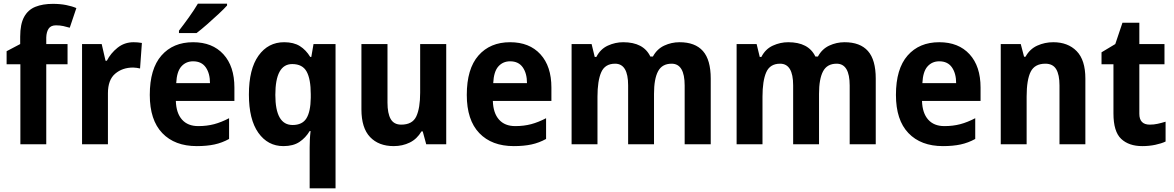

<svg xmlns="http://www.w3.org/2000/svg" viewBox="-20 -786 6398 1046"><path d="M348 -436H232V0H91V-436H16V-507L90 -546V-586Q90 -655 111.5 -694Q133 -733 173 -749Q213 -765 268 -765Q308 -765 340.5 -758.5Q373 -752 396 -742L360 -635Q343 -640 325 -644Q307 -648 285 -648Q257 -648 245 -630Q233 -612 232 -582V-546H348Z M708 -556Q718 -556 730.5 -555Q743 -554 753 -552L743 -413Q736 -415 724 -416.5Q712 -418 705 -418Q647 -418 607.5 -384.5Q568 -351 568 -278V0H427V-546H534L555 -455H562Q583 -496 620.5 -526Q658 -556 708 -556Z M1032 -556Q1137 -556 1197 -490.5Q1257 -425 1257 -309V-236H938Q940 -170 971.5 -134.5Q1003 -99 1060 -99Q1107 -99 1146.5 -109.5Q1186 -120 1228 -142V-29Q1190 -8 1148.5 1Q1107 10 1052 10Q932 10 864 -61Q796 -132 796 -269Q796 -411 859.5 -483.5Q923 -556 1032 -556ZM1032 -452Q993 -452 968 -424Q943 -396 940 -333H1124Q1124 -386 1101 -419Q1078 -452 1032 -452ZM1217 -756Q1201 -738 1171 -710Q1141 -682 1108.5 -653.5Q1076 -625 1051 -606H955V-619Q980 -651 1009 -691.5Q1038 -732 1058 -766H1217Z M1667 17Q1667 -2 1668 -24Q1669 -46 1672 -72H1667Q1645 -35 1611 -12.5Q1577 10 1524 10Q1439 10 1387.5 -62.5Q1336 -135 1336 -271Q1336 -410 1388.5 -483Q1441 -556 1528 -556Q1580 -556 1613.5 -535Q1647 -514 1670 -476H1676L1688 -546H1808V240H1667ZM1574 -105Q1627 -105 1649.5 -141.5Q1672 -178 1673 -253V-273Q1673 -355 1650.5 -396Q1628 -437 1572 -437Q1480 -437 1480 -269Q1480 -105 1574 -105Z M2411 -546V0H2302L2283 -70H2276Q2252 -29 2212.5 -9.5Q2173 10 2125 10Q2043 10 1996 -39.5Q1949 -89 1949 -190V-546H2091V-227Q2091 -168 2108.5 -137.5Q2126 -107 2166 -107Q2227 -107 2248 -152Q2269 -197 2269 -281V-546Z M2759 -556Q2864 -556 2924 -490.5Q2984 -425 2984 -309V-236H2665Q2667 -170 2698.5 -134.5Q2730 -99 2787 -99Q2834 -99 2873.5 -109.5Q2913 -120 2955 -142V-29Q2917 -8 2875.5 1Q2834 10 2779 10Q2659 10 2591 -61Q2523 -132 2523 -269Q2523 -411 2586.5 -483.5Q2650 -556 2759 -556ZM2759 -452Q2720 -452 2695 -424Q2670 -396 2667 -333H2851Q2851 -386 2828 -419Q2805 -452 2759 -452Z M3682 -556Q3767 -556 3809.5 -508Q3852 -460 3852 -358V0H3710V-320Q3710 -439 3639 -439Q3587 -439 3565 -397.5Q3543 -356 3543 -275V0H3402V-321Q3402 -439 3331 -439Q3276 -439 3255.5 -392.5Q3235 -346 3235 -259V0H3094V-546H3203L3220 -476H3229Q3251 -519 3291.5 -537.5Q3332 -556 3375 -556Q3486 -556 3523 -478H3537Q3559 -519 3598.5 -537.5Q3638 -556 3682 -556Z M4581 -556Q4666 -556 4708.5 -508Q4751 -460 4751 -358V0H4609V-320Q4609 -439 4538 -439Q4486 -439 4464 -397.5Q4442 -356 4442 -275V0H4301V-321Q4301 -439 4230 -439Q4175 -439 4154.5 -392.5Q4134 -346 4134 -259V0H3993V-546H4102L4119 -476H4128Q4150 -519 4190.5 -537.5Q4231 -556 4274 -556Q4385 -556 4422 -478H4436Q4458 -519 4497.5 -537.5Q4537 -556 4581 -556Z M5097 -556Q5202 -556 5262 -490.5Q5322 -425 5322 -309V-236H5003Q5005 -170 5036.5 -134.5Q5068 -99 5125 -99Q5172 -99 5211.5 -109.5Q5251 -120 5293 -142V-29Q5255 -8 5213.5 1Q5172 10 5117 10Q4997 10 4929 -61Q4861 -132 4861 -269Q4861 -411 4924.5 -483.5Q4988 -556 5097 -556ZM5097 -452Q5058 -452 5033 -424Q5008 -396 5005 -333H5189Q5189 -386 5166 -419Q5143 -452 5097 -452Z M5718 -556Q5798 -556 5845.5 -507.5Q5893 -459 5893 -358V0H5752V-321Q5752 -379 5734 -409Q5716 -439 5675 -439Q5617 -439 5595 -395Q5573 -351 5573 -260V0H5432V-546H5541L5559 -477H5567Q5590 -519 5631 -537.5Q5672 -556 5718 -556Z M6244 -107Q6266 -107 6286.5 -111.5Q6307 -116 6330 -123V-15Q6307 -4 6273.5 3Q6240 10 6203 10Q6130 10 6088 -29.5Q6046 -69 6046 -168V-436H5981V-501L6056 -546L6095 -662H6187V-546H6324V-436H6187V-166Q6187 -107 6244 -107Z"/></svg>

Font: Noto Sans Sinhala SemiCondensed
Style: Bold
Weight: 700
Width: 4
Designer: Jelle Bosma - Monotype Design Team
Foundry: Monotype Imaging Inc.
Version: Version 2.006; ttfautohint (v1.8.4.7-5d5b)